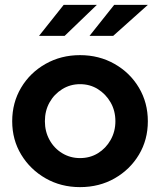

<svg xmlns="http://www.w3.org/2000/svg" viewBox="-20 -757 656 787"><path d="M308 10Q230 10 167 -26Q104 -62 67 -123Q30 -184 30 -260Q30 -336 66.5 -397.5Q103 -459 166.5 -495Q230 -531 308 -531Q386 -531 449.5 -495Q513 -459 549.5 -397.5Q586 -336 586 -260Q586 -184 549.5 -123Q513 -62 450 -26Q387 10 308 10ZM308 -109Q349 -109 381.5 -129Q414 -149 433.5 -183.5Q453 -218 453 -260Q453 -303 433.5 -337Q414 -371 381.5 -391.5Q349 -412 308 -412Q268 -412 235 -391.5Q202 -371 183 -337Q164 -303 164 -260Q164 -218 183 -183.5Q202 -149 235 -129Q268 -109 308 -109ZM140 -610 241 -737H377L245 -610ZM347 -610 448 -737H586L444 -610Z"/></svg>

Font: Red Hat Display ExtraBold
Style: Regular
Weight: 800
Designer: Pentagram, MCKL
Foundry: Pentagram, MCKL
Version: Version 1.023